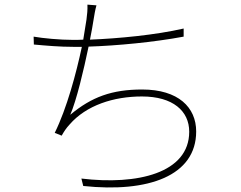

<svg xmlns="http://www.w3.org/2000/svg" viewBox="-20 -789 1040 828"><path d="M772 -666C650 -638 491 -623 368 -618C375 -652 380 -682 383 -701C386 -721 391 -749 396 -766L357 -769C358 -748 356 -727 353 -705C350 -684 345 -653 339 -618C323 -617 309 -617 295 -617C238 -617 165 -624 125 -631L126 -597C181 -592 237 -587 296 -587C308 -587 320 -587 333 -587C309 -474 268 -321 216 -216L246 -204C256 -222 266 -237 280 -252C352 -335 470 -373 592 -373C726 -373 796 -310 796 -221C796 -42 571 10 331 -19L339 13C620 43 826 -31 826 -222C826 -326 749 -403 593 -403C463 -403 375 -371 283 -294C310 -356 341 -487 362 -588C485 -592 643 -607 772 -631Z"/></svg>

Font: Genne Gothic ExtraLight
Style: Regular
Weight: 250
Designer: Ryoko NISHIZUKA (kana & ideographs); Paul D. Hunt (Latin, Greek & Cyrillic); Wenlong ZHANG (bopomofo); Sandoll Communica
Foundry: Adobe Systems Incorporated
Version: Version 1.004;PS 1.004;hotconv 16.6.51;makeotf.lib2.5.65220